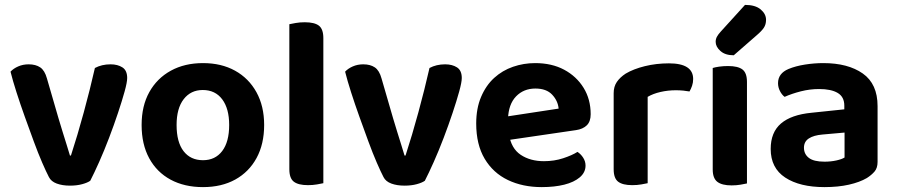

<svg xmlns="http://www.w3.org/2000/svg" viewBox="-20 -750 3667 785"><path d="M432 -487Q461 -487 480.5 -474.5Q500 -462 500 -431Q500 -414 489.5 -376Q479 -338 462.5 -288.5Q446 -239 426 -186.5Q406 -134 385.5 -88Q365 -42 349 -11Q338 -3 316 3Q294 9 266 9Q235 9 212 0.5Q189 -8 180 -26Q169 -47 152.5 -85Q136 -123 118 -172Q100 -221 81.5 -272.5Q63 -324 47.5 -372.5Q32 -421 23 -457Q35 -470 54.5 -478.5Q74 -487 97 -487Q126 -487 144.5 -474.5Q163 -462 172 -429L219 -267Q227 -240 236 -211Q245 -182 253 -156.5Q261 -131 266 -114H270Q297 -197 322.5 -290.5Q348 -384 368 -472Q396 -487 432 -487Z M1060 -239Q1060 -161 1029 -104Q998 -47 942 -16Q886 15 810 15Q734 15 677.5 -15.5Q621 -46 590 -103Q559 -160 559 -239Q559 -317 590.5 -373.5Q622 -430 678.5 -461Q735 -492 810 -492Q885 -492 941 -461Q997 -430 1028.5 -373Q1060 -316 1060 -239ZM809 -382Q760 -382 731 -344.5Q702 -307 702 -239Q702 -169 730.5 -132Q759 -95 810 -95Q860 -95 888.5 -132.5Q917 -170 917 -239Q917 -306 888.5 -344Q860 -382 809 -382Z M1163 -264 1302 -260V-1Q1293 1 1276 4Q1259 7 1239 7Q1200 7 1181.5 -7Q1163 -21 1163 -58ZM1302 -188 1163 -192V-651Q1172 -653 1189 -656Q1206 -659 1226 -659Q1266 -659 1284 -645Q1302 -631 1302 -594Z M1800 -487Q1829 -487 1848.5 -474.5Q1868 -462 1868 -431Q1868 -414 1857.5 -376Q1847 -338 1830.5 -288.5Q1814 -239 1794 -186.5Q1774 -134 1753.5 -88Q1733 -42 1717 -11Q1706 -3 1684 3Q1662 9 1634 9Q1603 9 1580 0.5Q1557 -8 1548 -26Q1537 -47 1520.5 -85Q1504 -123 1486 -172Q1468 -221 1449.5 -272.5Q1431 -324 1415.5 -372.5Q1400 -421 1391 -457Q1403 -470 1422.5 -478.5Q1442 -487 1465 -487Q1494 -487 1512.5 -474.5Q1531 -462 1540 -429L1587 -267Q1595 -240 1604 -211Q1613 -182 1621 -156.5Q1629 -131 1634 -114H1638Q1665 -197 1690.5 -290.5Q1716 -384 1736 -472Q1764 -487 1800 -487Z M2014 -171 2008 -267 2264 -306Q2261 -338 2237.5 -363Q2214 -388 2169 -388Q2121 -388 2090 -356Q2059 -324 2057 -264L2061 -201Q2070 -143 2109 -117Q2148 -91 2204 -91Q2246 -91 2282.5 -103Q2319 -115 2341 -129Q2355 -120 2364.5 -105Q2374 -90 2374 -73Q2374 -45 2350.5 -25Q2327 -5 2287 5Q2247 15 2195 15Q2117 15 2056.5 -14Q1996 -43 1961.5 -101Q1927 -159 1927 -245Q1927 -307 1947 -354Q1967 -401 2000.5 -431.5Q2034 -462 2077.5 -477Q2121 -492 2168 -492Q2236 -492 2286.5 -465Q2337 -438 2366 -391Q2395 -344 2395 -283Q2395 -253 2379 -237.5Q2363 -222 2335 -218Z M2628 -354V-225H2489V-369Q2489 -396 2502 -415Q2515 -434 2538 -449Q2570 -468 2616.5 -479.5Q2663 -491 2715 -491Q2814 -491 2814 -427Q2814 -412 2809.5 -399Q2805 -386 2799 -376Q2789 -378 2774 -379.5Q2759 -381 2743 -381Q2711 -381 2680.5 -374Q2650 -367 2628 -354ZM2489 -264 2628 -260V-1Q2619 1 2602 4Q2585 7 2565 7Q2526 7 2507.5 -7Q2489 -21 2489 -58Z M2894 -286H3034V0Q3025 2 3008 5Q2991 8 2971 8Q2932 8 2913 -6.5Q2894 -21 2894 -57ZM3034 -239H2894V-472Q2903 -475 2920 -477.5Q2937 -480 2957 -480Q2997 -480 3015.5 -466Q3034 -452 3034 -415ZM2927 -621 3026 -730Q3068 -730 3090 -711.5Q3112 -693 3112 -669Q3112 -650 3103 -636.5Q3094 -623 3074 -606L2980 -524Q2945 -524 2925.5 -541.5Q2906 -559 2906 -579Q2906 -590 2911 -599.5Q2916 -609 2927 -621Z M3351 -89Q3377 -89 3399.5 -94Q3422 -99 3433 -106V-208L3343 -200Q3307 -197 3287 -184Q3267 -171 3267 -146Q3267 -120 3287 -104.5Q3307 -89 3351 -89ZM3346 -492Q3447 -492 3507.5 -449.5Q3568 -407 3568 -316V-88Q3568 -63 3555.5 -48.5Q3543 -34 3524 -22Q3495 -5 3451 5Q3407 15 3351 15Q3250 15 3190.5 -24Q3131 -63 3131 -141Q3131 -209 3173 -245Q3215 -281 3298 -289L3432 -303V-318Q3432 -354 3405 -370Q3378 -386 3329 -386Q3291 -386 3254 -376.5Q3217 -367 3188 -354Q3177 -362 3169 -377.5Q3161 -393 3161 -410Q3161 -450 3204 -468Q3233 -480 3271 -486Q3309 -492 3346 -492Z"/></svg>

Font: BalooTamma2Bold
Style: Bold
Weight: 700
Designer: Divya Kowshik, Shuchita Grover and Ek Type
Foundry: Ek Type
Version: Version 1.700